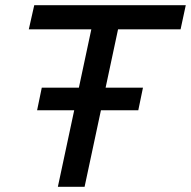

<svg xmlns="http://www.w3.org/2000/svg" viewBox="-20 -720 736 740"><path d="M141 -382H284L332 -607H91L112 -700H696L676 -607H435L387 -382H531L513 -295H369L306 0H203L266 -295H123Z"/></svg>

Font: Red Hat Display Medium
Style: Italic
Weight: 500
Italic angle: -12°
Designer: Pentagram / MCKL
Foundry: Pentagram / MCKL
Version: Version 1.003; Red Hat Display Medium Italic